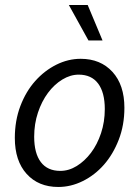

<svg xmlns="http://www.w3.org/2000/svg" viewBox="-20 -732 555 764"><path d="M212 12Q133 12 86 -40Q39 -92 39 -183Q39 -252 61 -310Q83 -368 120 -409.5Q157 -451 204 -474.5Q251 -498 301 -498Q380 -498 427.5 -446Q475 -394 475 -303Q475 -234 452.5 -176Q430 -118 393.5 -76.5Q357 -35 309.5 -11.5Q262 12 212 12ZM293 -435Q260 -435 228 -415.5Q196 -396 171 -362.5Q146 -329 131 -284Q116 -239 116 -188Q116 -122 142.5 -87Q169 -52 220 -52Q254 -52 285.5 -71.5Q317 -91 342 -124Q367 -157 382 -202Q397 -247 397 -298Q397 -364 370.5 -399.5Q344 -435 293 -435ZM254 -712H329L388 -571H332Z"/></svg>

Font: mr_Source Sans Pro
Style: Italic
Weight: 400
Italic angle: -11°
Designer: Paul D. Hunt
Foundry: Adobe Systems Incorporated
Version: Version 1.036;July 10, 2024;FontCreator 11.5.0.2430 64-bit